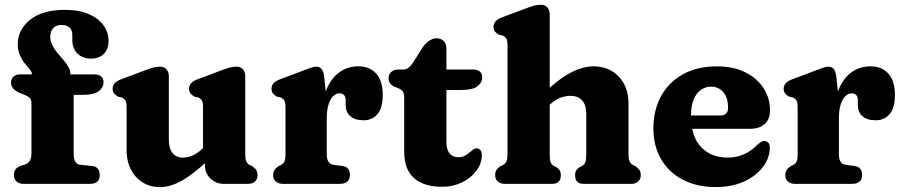

<svg xmlns="http://www.w3.org/2000/svg" viewBox="-20 -769 3774 803"><path d="M288.1 -125.8Q288.1 -104.5 294.6 -92.9Q301.2 -81.3 316.3 -79.8L365.3 -74.8Q382.3 -73 389.7 -62.5Q397.1 -52 397.1 -36.8Q397.1 0 356.1 0H79.3Q60.5 0 49.4 -9.6Q38.3 -19.2 38.3 -36Q38.3 -52.4 45.9 -61.8Q53.5 -71.2 70.1 -76.8L83.3 -80.6Q96.4 -84.7 104 -95.4Q111.5 -106.1 111.5 -127.4V-338Q111.5 -351 105.4 -358.3Q99.2 -365.6 80.7 -373L67.3 -378.2Q45.3 -387.1 35.7 -398.2Q26.1 -409.2 26.1 -424Q26.1 -438.9 36.3 -448.4Q46.5 -457.8 63.7 -457.8H160.1L113.3 -435.4V-460.4Q113.3 -468 104.4 -478.5Q95.4 -489 83.8 -503.5Q72.2 -518 63.3 -537.7Q54.3 -557.4 54.3 -583.4Q54.3 -645.1 106.1 -686.4Q157.9 -727.8 251.1 -727.8Q310.6 -727.8 351.2 -710.1Q391.9 -692.5 412.9 -663.1Q433.9 -633.7 433.9 -598.8Q433.9 -562.2 413.6 -543Q393.4 -523.8 361.5 -523.8Q325.5 -523.8 304 -544.9Q282.5 -566 282.5 -601.8V-622.4Q282.5 -643.8 270.5 -654.2Q258.6 -664.6 238.2 -664.6Q214.5 -664.6 202.4 -651.4Q190.3 -638.1 190.3 -614.7Q190.3 -596 198.8 -579.5Q207.4 -563 219.8 -548Q232.2 -533.1 244.6 -518.9Q257 -504.7 265.5 -490.5Q274.1 -476.3 274.1 -461.4V-425.2L246.3 -457.8H374.3Q392.5 -457.8 402.7 -449.7Q412.9 -441.5 412.9 -425.7Q412.9 -402.8 392.8 -387.6Q372.7 -372.3 326.1 -372.3H288.1Z M837.1 -79V-104.6L829.1 -107.7V-321.4Q829.1 -341.8 823.7 -349.6Q818.2 -357.4 808.9 -361.4L793.9 -364.6Q783.6 -370.2 777.1 -377.7Q770.7 -385.2 770.7 -397.4Q770.7 -411.2 779.1 -420.8Q787.6 -430.4 805.9 -437.2L901.7 -473.2Q923.6 -481.7 938.5 -485.9Q953.4 -490.2 969.1 -490.2Q986.1 -490.2 995.9 -479Q1005.7 -467.8 1005.7 -450.2V-125.8Q1005.7 -102.9 1010.2 -93.8Q1014.8 -84.7 1022.7 -79.8L1033.3 -74.8Q1044.8 -68 1050.9 -59Q1057.1 -50 1057.1 -36.8Q1057.1 -19.7 1046.2 -9.8Q1035.4 0 1016.1 0H916.3Q883.6 0 860.3 -22.2Q837.1 -44.5 837.1 -79ZM509.5 -141.6V-321.4Q509.5 -341.8 504.1 -349.6Q498.6 -357.4 489.3 -361.4L474.3 -364.6Q464 -370.2 457.6 -377.7Q451.1 -385.2 451.1 -397.4Q451.1 -411.2 459.6 -420.8Q468 -430.4 486.3 -437.2L582.1 -473.2Q604 -481.7 618.9 -485.9Q633.8 -490.2 649.5 -490.2Q666.5 -490.2 676.3 -479Q686.1 -467.8 686.1 -450.2V-184.4Q686.1 -147.8 701.8 -128.8Q717.5 -109.8 744.9 -109.8Q763.4 -109.8 782.9 -117.6Q802.5 -125.5 823.7 -144.6L842.7 -162.2L876.5 -123.4L852.1 -100.4Q788 -39.6 739.8 -13Q691.5 13.6 649.7 13.6Q587.5 13.6 548.5 -29.4Q509.5 -72.5 509.5 -141.6Z M1323.9 -264Q1323.9 -341.1 1344.2 -391.6Q1364.5 -442.1 1399.5 -466.8Q1434.6 -491.6 1478.6 -491.6Q1525.8 -491.6 1553.3 -461.2Q1580.8 -430.8 1580.8 -372.4Q1580.8 -317.6 1558.7 -291.8Q1536.7 -266 1500.6 -266Q1463.6 -266 1444.6 -283.3Q1425.6 -300.5 1425.6 -330.2V-350Q1425.6 -365.1 1418.5 -371.9Q1411.5 -378.6 1399.9 -378.6Q1385.8 -378.6 1373.6 -367Q1361.4 -355.4 1354 -332.2Q1346.6 -308.9 1346.6 -274.4ZM1336.2 -445.4 1346.6 -342.8V-125.8Q1346.6 -104.5 1353.1 -93.3Q1359.7 -82.1 1374.8 -79.8L1411.8 -74.8Q1428.8 -72.6 1436.2 -62.3Q1443.6 -52 1443.6 -36.8Q1443.6 -19.6 1432.7 -9.8Q1421.9 0 1402.6 0H1163.4Q1144.6 0 1133.5 -9.8Q1122.4 -19.6 1122.4 -36.8Q1122.4 -50 1128.6 -58.8Q1134.8 -67.6 1146.2 -74.8L1157 -79.8Q1165.3 -84.3 1169.7 -93.6Q1174 -102.9 1174 -125.8V-321.4Q1174 -341.8 1168.6 -349.6Q1163.1 -357.4 1153.8 -361.4L1138.8 -364.6Q1128.5 -369.8 1122.1 -377.5Q1115.6 -385.2 1115.6 -397.4Q1115.6 -411.2 1124.1 -420.8Q1132.5 -430.4 1150.8 -437.2L1246.6 -473.2Q1265.7 -480.5 1279.2 -485.3Q1292.7 -490.2 1302.8 -490.2Q1316.6 -490.2 1325 -480.4Q1333.4 -470.6 1336.2 -445.4Z M1642.5 -401.9 1629.9 -405.8Q1618.6 -411.6 1611.9 -420.3Q1605.1 -428.9 1605.1 -442.3Q1605.1 -458 1616.3 -468.1Q1627.4 -478.2 1644.8 -478.2H1667.1Q1678.3 -478.2 1688.2 -485.6Q1698.1 -493.1 1709.4 -510.4L1746.9 -569.8Q1758.4 -586.5 1774.3 -597.7Q1790.3 -609 1804.5 -609Q1823.6 -609 1835.3 -597.7Q1847.1 -586.5 1847.1 -565.8V-175.4Q1847.1 -144.2 1859.9 -127.8Q1872.7 -111.4 1897.1 -111.4Q1911.7 -111.4 1922.8 -117.1Q1933.9 -122.8 1942.6 -130.5Q1951.4 -138.2 1959.2 -143.7Q1967 -149.2 1974.9 -148.4Q1983.7 -148 1989.7 -140Q1995.7 -132.1 1995.1 -118.4Q1994.6 -84.3 1972.1 -54.3Q1949.6 -24.4 1912 -6.1Q1874.4 12.2 1829.1 12.2Q1753.1 12.2 1711.8 -23.9Q1670.5 -60.1 1670.5 -134.6V-359.3Q1670.5 -380.3 1663 -388.4Q1655.4 -396.4 1642.5 -401.9ZM1781.9 -392.7V-478.2H1958.1Q1976.3 -478.2 1986.5 -470Q1996.7 -461.9 1996.7 -446.1Q1996.7 -423.2 1976.6 -408Q1956.5 -392.7 1909.9 -392.7Z M2261.5 -315.8 2227.7 -354.6 2252.1 -377.6Q2317.6 -439.8 2367.9 -465.7Q2418.3 -491.6 2461.4 -491.6Q2527.1 -491.6 2567.8 -448.7Q2608.5 -405.9 2608.5 -336.4V-125.8Q2608.5 -102.9 2613 -93.8Q2617.6 -84.7 2625.5 -79.8L2636.1 -74.8Q2647.5 -67.2 2653.7 -58.6Q2659.9 -50 2659.9 -36.8Q2659.9 -19.6 2649 -9.8Q2638.2 0 2618.9 0H2422.1Q2385.1 0 2385.1 -36.8Q2385.1 -58 2404.1 -70L2415.7 -75.8Q2424.4 -80.7 2428.2 -90.6Q2431.9 -100.5 2431.9 -125.8V-293.6Q2431.9 -330.2 2414.5 -349.2Q2397.1 -368.2 2366.2 -368.2Q2346.4 -368.2 2324.5 -360.4Q2302.7 -352.6 2280.5 -332.6ZM2279.1 -709.2V-125.8Q2279.1 -100.5 2282.8 -90.6Q2286.6 -80.7 2295.3 -75.8L2306.7 -70Q2325.7 -58 2325.7 -36.8Q2325.7 0 2288.7 0H2091.9Q2073.1 0 2062 -9.8Q2050.9 -19.6 2050.9 -36.8Q2050.9 -50 2057.1 -59Q2063.3 -68 2074.7 -74.8L2085.5 -79.8Q2093.8 -84.7 2098.2 -93.8Q2102.5 -102.9 2102.5 -125.8V-580.4Q2102.5 -600.8 2097.1 -608.6Q2091.6 -616.4 2082.3 -620.4L2067.3 -623.6Q2057 -628.8 2050.6 -636.5Q2044.1 -644.2 2044.1 -656.4Q2044.1 -670.2 2052.6 -679.8Q2061 -689.4 2079.3 -696.2L2175.1 -732.2Q2197 -740.7 2211.9 -744.9Q2226.8 -749.2 2242.5 -749.2Q2259.5 -749.2 2269.3 -738Q2279.1 -726.8 2279.1 -709.2Z M3200.4 -307.6Q3200.4 -270.2 3178.1 -250.2Q3155.8 -230.2 3115.2 -230.2H2823.4V-286H2991.8Q3025 -286 3025 -317.8Q3025 -361.8 3004.4 -384.2Q2983.8 -406.6 2954.6 -406.6Q2931 -406.6 2911.7 -393.3Q2892.4 -380 2881.2 -353.3Q2870 -326.6 2870 -285.8Q2870 -198 2912.1 -153.9Q2954.3 -109.9 3023.6 -109.9Q3061.1 -109.9 3092.4 -124.3Q3123.8 -138.7 3145.2 -161.5Q3157.1 -171.9 3164 -176Q3171 -180.1 3178 -179.3Q3186.4 -178.9 3193 -172.4Q3199.6 -166 3199.6 -150.9Q3199.1 -108.3 3171 -70.8Q3142.9 -33.4 3092.3 -10Q3041.8 13.3 2973.1 13.3Q2893.9 13.3 2835.3 -17.6Q2776.7 -48.4 2744.7 -103.7Q2712.6 -159 2712.6 -231.6Q2712.6 -306.5 2743.9 -365.1Q2775.1 -423.7 2834.8 -457.5Q2894.4 -491.4 2979.4 -491.4Q3047.4 -491.4 3097 -466.6Q3146.6 -441.9 3173.5 -400.2Q3200.4 -358.6 3200.4 -307.6Z M3465.9 -264Q3465.9 -341.1 3486.2 -391.6Q3506.5 -442.1 3541.5 -466.8Q3576.6 -491.6 3620.6 -491.6Q3667.8 -491.6 3695.3 -461.2Q3722.8 -430.8 3722.8 -372.4Q3722.8 -317.6 3700.7 -291.8Q3678.7 -266 3642.6 -266Q3605.6 -266 3586.6 -283.3Q3567.6 -300.5 3567.6 -330.2V-350Q3567.6 -365.1 3560.5 -371.9Q3553.5 -378.6 3541.9 -378.6Q3527.8 -378.6 3515.6 -367Q3503.4 -355.4 3496 -332.2Q3488.6 -308.9 3488.6 -274.4ZM3478.2 -445.4 3488.6 -342.8V-125.8Q3488.6 -104.5 3495.1 -93.3Q3501.7 -82.1 3516.8 -79.8L3553.8 -74.8Q3570.8 -72.6 3578.2 -62.3Q3585.6 -52 3585.6 -36.8Q3585.6 -19.6 3574.7 -9.8Q3563.9 0 3544.6 0H3305.4Q3286.6 0 3275.5 -9.8Q3264.4 -19.6 3264.4 -36.8Q3264.4 -50 3270.6 -58.8Q3276.8 -67.6 3288.2 -74.8L3299 -79.8Q3307.3 -84.3 3311.7 -93.6Q3316 -102.9 3316 -125.8V-321.4Q3316 -341.8 3310.6 -349.6Q3305.1 -357.4 3295.8 -361.4L3280.8 -364.6Q3270.5 -369.8 3264.1 -377.5Q3257.6 -385.2 3257.6 -397.4Q3257.6 -411.2 3266.1 -420.8Q3274.5 -430.4 3292.8 -437.2L3388.6 -473.2Q3407.7 -480.5 3421.2 -485.3Q3434.7 -490.2 3444.8 -490.2Q3458.6 -490.2 3467 -480.4Q3475.4 -470.6 3478.2 -445.4Z"/></svg>

Font: Fraunces SuperSoft Wonky
Style: Regular
Weight: 900
Version: Version 1.000;[b76b70a41]